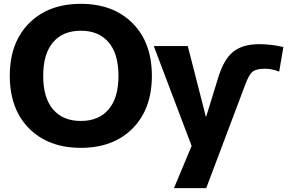

<svg xmlns="http://www.w3.org/2000/svg" viewBox="-20 -760 1512 1000"><path d="M1054 -153 1115 -351Q1144 -449 1193.5 -489.5Q1243 -530 1330 -530Q1392 -530 1456 -515L1434 -387Q1398 -402 1359 -402Q1315 -402 1296 -387Q1277 -372 1258 -321L1054 220H886L978 0L781 -520H958L1052 -153ZM131.5 -639Q232 -740 401 -740Q570 -740 670.5 -639Q771 -538 771 -365Q771 -192 670.5 -91Q570 10 401 10Q232 10 131.5 -91Q31 -192 31 -365Q31 -538 131.5 -639ZM256.5 -190Q308 -130 401 -130Q494 -130 545.5 -190Q597 -250 597 -365Q597 -480 545.5 -540Q494 -600 401 -600Q308 -600 256.5 -540Q205 -480 205 -365Q205 -250 256.5 -190Z"/></svg>

Font: Mplus 1p ExtraBold
Style: Regular
Weight: 800
Version: Version 1.061